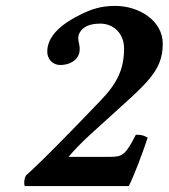

<svg xmlns="http://www.w3.org/2000/svg" viewBox="-20 -630 571 650"><path d="M257 -583C195 -553 140 -512 140 -455C140 -433 155 -410 185 -410C212 -410 243 -423 249 -454C251 -466 249 -476 247 -485C245 -496 243 -506 249 -518C260 -539 282 -550 320 -550C363 -550 400 -518 400 -466C400 -396 377 -348 320 -289L238 -204C146 -109 98 -63 68 -36C62 -26 60 -8 64 0H416C435 -38 461 -107 480 -164C469 -170 462 -174 440 -174C405 -106 395 -99 353 -99H212C232 -122 249 -141 285 -174L339 -223C474 -346 531 -387 531 -482C531 -560 451 -610 370 -610C322 -610 291 -599 257 -583Z"/></svg>

Font: Libertinus Serif
Style: Bold Italic
Weight: 700
Italic angle: -12°
Designer: Philipp H. Poll, Khaled Hosny
Foundry: Caleb Maclennan
Version: Version 7.050;RELEASE